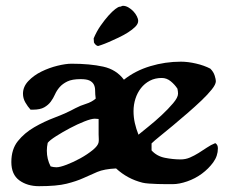

<svg xmlns="http://www.w3.org/2000/svg" viewBox="-20 -636 798 660"><path d="M602 -424Q626 -424 654 -417.5Q682 -411 703 -400Q714 -389 718 -376Q722 -363 722 -357Q722 -346 708 -328.5Q694 -311 672.5 -290.5Q651 -270 625 -247.5Q599 -225 574.5 -204.5Q550 -184 530 -168Q510 -152 501 -143V-119Q519 -99 547 -93.5Q575 -88 601 -88Q618 -88 633 -94.5Q648 -101 662.5 -110Q677 -119 691 -128.5Q705 -138 720 -144Q729 -139 729 -126Q729 -100 713 -78Q697 -56 674 -39Q651 -22 623.5 -12.5Q596 -3 574 -3Q565 -3 550.5 -3Q536 -3 521 -3.5Q506 -4 492 -5Q478 -6 470 -8Q418 -21 379 -57Q338 -55 314.5 -45Q291 -35 267 -24Q243 -13 209 -4.5Q175 4 114 4Q74 4 46.5 -16Q19 -36 19 -79Q19 -123 41.5 -151Q64 -179 97.5 -198.5Q131 -218 169.5 -232.5Q208 -247 239 -264Q256 -273 275.5 -279Q295 -285 309 -297Q307 -312 307 -324.5Q307 -337 302.5 -345.5Q298 -354 288 -359Q278 -364 257 -364Q228 -364 211.5 -356Q195 -348 185 -336.5Q175 -325 169 -311.5Q163 -298 154.5 -286.5Q146 -275 132 -267Q118 -259 93 -259H85Q75 -270 67 -284Q59 -298 59 -314Q59 -338 77.5 -357.5Q96 -377 122.5 -390Q149 -403 177.5 -410Q206 -417 226 -417Q289 -417 334.5 -407Q380 -397 406 -362Q445 -393 496.5 -408.5Q548 -424 602 -424ZM144 -145Q141 -131 141 -118Q141 -89 154 -64Q164 -61 174 -61Q186 -61 209.5 -70Q233 -79 256.5 -92Q280 -105 298.5 -120Q317 -135 319 -147Q320 -154 319.5 -160.5Q319 -167 319 -174V-227L306 -228Q294 -228 270 -218.5Q246 -209 220.5 -195.5Q195 -182 173 -168Q151 -154 144 -145ZM439 -254Q439 -233 443.5 -213Q448 -193 456 -173Q468 -183 490.5 -201Q513 -219 535.5 -240Q558 -261 575 -281Q592 -301 592 -314Q592 -321 590 -331Q581 -345 567 -356.5Q553 -368 536 -368Q513 -368 495 -358.5Q477 -349 464.5 -333Q452 -317 445.5 -296.5Q439 -276 439 -254ZM403 -616Q412 -616 421.5 -610.5Q431 -605 438.5 -597Q446 -589 450.5 -580Q455 -571 455 -564Q455 -554 445 -544Q435 -534 420 -524.5Q405 -515 387 -506.5Q369 -498 354 -491.5Q339 -485 328.5 -481.5Q318 -478 318 -478Q313 -478 309 -482Q305 -486 303 -490L302 -504Q312 -528 326 -548Q340 -568 353 -582.5Q366 -597 376.5 -605Q387 -613 392 -613Q395 -613 397.5 -614.5Q400 -616 403 -616Z"/></svg>

Font: CAT Altenglisch
Style: Regular
Weight: 400
Designer: Peter Wiegel
Foundry: Peter Wiegel, CAT Fonts
Version: Version 1.000